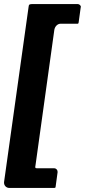

<svg xmlns="http://www.w3.org/2000/svg" viewBox="-22 -762 419 947"><path d="M238 165C251 165 252 166 253 154L262 88C262 87 262 86 262 85C262 77 256 68 245 68H161C157 68 152 68 152 63C152 60 152 57 153 54L246 -615C249 -632 262 -645 277 -645H359C363 -645 365 -645 366 -652L376 -725C376 -726 377 -727 377 -728C377 -734 370 -742 361 -742H141C124 -742 120 -741 119 -728L-2 136C-2 137 -2 139 -2 140C-2 152 8 165 24 165Z"/></svg>

Font: Libre Franklin ExtraBold
Style: Italic
Weight: 800
Italic angle: -8°
Designer: Pablo Impallari, Rodrigo Fuenzalida
Foundry: Impallari Type
Version: Version 1.002; ttfautohint (v1.5)